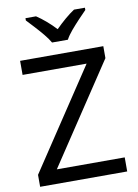

<svg xmlns="http://www.w3.org/2000/svg" viewBox="-101 -1010 774 1075"><g transform="rotate(-10 286.0 -472.0)"><path d="M533 0H38V-68L414 -634H50V-714H523V-646L147 -80H533ZM244 -784Q231 -807 209 -833.5Q187 -860 163 -886Q139 -912 121 -931V-944H181Q207 -927 235 -903Q263 -879 288 -852Q315 -879 343 -903Q371 -927 397 -944H459V-931Q440 -912 415.5 -886Q391 -860 368.5 -833.5Q346 -807 334 -784Z"/></g></svg>

Font: Noto Sans Hanifi Rohingya
Style: Regular
Weight: 400
Designer: Monotype Design Team and DaltonMaag
Foundry: Google LLC
Version: Version 2.101